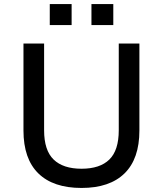

<svg xmlns="http://www.w3.org/2000/svg" viewBox="-20 -920 806 949"><path d="M383 9Q243 9 169.5 -63Q96 -135 96 -275V-705H198V-276Q198 -177 245 -131.5Q292 -86 383 -86Q474 -86 520.5 -131.5Q567 -177 567 -276V-705H669V-275Q669 -135 595.5 -63Q522 9 383 9ZM432 -796V-900H540V-796ZM226 -796V-900H334V-796Z"/></svg>

Font: Nunito Sans 12pt ExtraLight 7pt Medium
Style: Regular
Weight: 500
Version: Version 3.101;gftools[0.9.27]